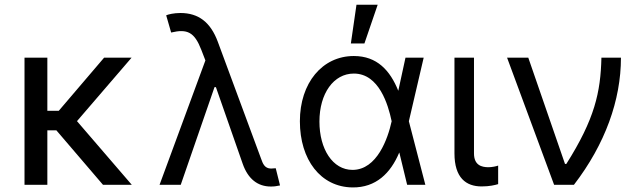

<svg xmlns="http://www.w3.org/2000/svg" viewBox="-20 -793 2742 824"><path d="M183.2 -545.5H85.2V0H183.2V-233.7H221.9L421.9 0H545.5L310.4 -273.1L544.7 -545.5H426.8L232.2 -317.5H183.2Z M1142 7.5C1154.5 7.8 1168 6 1181.8 2.8L1163.4 -71C1159.1 -71 1149.1 -69.6 1143.5 -69.6C1115.1 -69.6 1107.6 -92.3 1100.9 -110.8L914.8 -613.6C883.9 -697.1 832.4 -737.2 754.3 -737.2C725.9 -737.2 701.7 -731.2 693.2 -727.3L714.5 -653.4C784.1 -670.1 814.6 -654.8 843.8 -579.5L861.5 -533.7L664.8 0H755.7L900.6 -419H906.6L1021.3 -90.9C1044.4 -24.1 1087 7.5 1142 7.5Z M1492.9 11.4C1593.4 12.4 1656.2 -49.7 1693.2 -137.8H1693.9L1727.3 0H1805.4L1734.7 -272.7L1798.3 -545.5H1720.2L1689.3 -403.4C1654.1 -490.8 1598 -552.6 1498.6 -552.6C1362.9 -552.6 1267 -436.8 1267 -272.7C1267 -107.2 1356.2 9.9 1492.9 11.4ZM1350.9 -271.3C1350.9 -392 1411.9 -477.3 1498.6 -477.3C1606.9 -477.3 1646 -343 1660.5 -274.1L1660.9 -272.7L1660.5 -271.3C1644.9 -199.9 1598.4 -63.9 1492.9 -63.9C1407.7 -63.9 1350.9 -153.1 1350.9 -271.3ZM1485.8 -606.5H1544L1600.9 -772.7H1509.9Z M1930.4 -545.5V-134.9C1930.4 -29.8 1980.1 7.1 2046.9 7.1C2081 7.1 2103.7 1.4 2117.9 -2.8V-82.4C2110.8 -79.5 2090.9 -75.3 2076.7 -75.3C2046.9 -75.3 2014.2 -83.8 2014.2 -134.9V-545.5Z M2358 0H2443.2C2577.4 -174.7 2644.9 -363.6 2644.9 -545.5H2561.1C2557.5 -397 2532.7 -282.7 2410.5 -89.5H2404.8L2247.2 -545.5H2156.2Z"/></svg>

Font: Magic Ui Pro
Style: Regular
Weight: 400
Designer: Stefan Endress, Andreas Faust
Version: Version 1.000;FEAKit 1.0